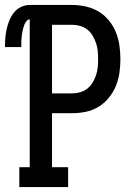

<svg xmlns="http://www.w3.org/2000/svg" viewBox="-37 -755 557 775"><path d="M41 0V-80H83V-677Q76 -677 70.5 -670.5Q65 -664 62 -657Q59 -650 57 -642.5Q55 -635 53.5 -627Q52 -619 51 -611.5Q50 -604 49.5 -596Q49 -588 49 -580.5Q49 -573 49 -565H-17Q-17 -583 -15.5 -601.5Q-14 -620 -10 -638Q-6 -656 1 -673Q8 -690 19.5 -704.5Q31 -719 48 -727Q65 -735 83 -735H253Q281 -735 308.5 -729Q336 -723 360 -709Q384 -695 402 -673Q420 -651 430.5 -625.5Q441 -600 445 -572Q449 -544 449 -516Q449 -488 445 -460.5Q441 -433 430.5 -407.5Q420 -382 402 -360Q384 -338 360 -323.5Q336 -309 308.5 -303.5Q281 -298 253 -298H173V-80H238V0ZM173 -378H253Q270 -378 286 -382.5Q302 -387 315 -397Q328 -407 336.5 -421Q345 -435 350.5 -451Q356 -467 357.5 -483.5Q359 -500 359 -516Q359 -533 357.5 -549.5Q356 -566 350.5 -581.5Q345 -597 336.5 -611.5Q328 -626 315 -636Q302 -646 286 -650.5Q270 -655 253 -655H173Z"/></svg>

Font: Iosevka Curly Slab Medium
Style: Regular
Weight: 500
Monospace: yes
Designer: Belleve Invis
Foundry: Belleve Invis
Version: Version 22.1.2; ttfautohint (v1.8.4)